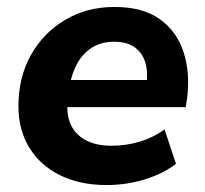

<svg xmlns="http://www.w3.org/2000/svg" viewBox="-20 -521 589 552"><path d="M286 11Q209 11 152 -17.5Q95 -46 64 -97Q33 -148 33 -215Q33 -299 69 -363Q105 -427 167.5 -464Q230 -501 309 -501Q391 -501 440 -465.5Q489 -430 508 -370.5Q527 -311 518 -239L514 -213H155L166 -291H417L401 -277Q406 -313 398 -340.5Q390 -368 368 -384.5Q346 -401 308 -401Q270 -401 243.5 -383.5Q217 -366 202 -338.5Q187 -311 181 -278L176 -243Q169 -199 181.5 -167.5Q194 -136 224.5 -119Q255 -102 301 -102Q343 -102 382.5 -114Q422 -126 453 -149L486 -50Q450 -22 397 -5.5Q344 11 286 11Z"/></svg>

Font: Nunito Sans 12pt ExtraLight ExtraBold
Style: Italic
Weight: 800
Italic angle: -9°
Version: Version 3.101;gftools[0.9.27]